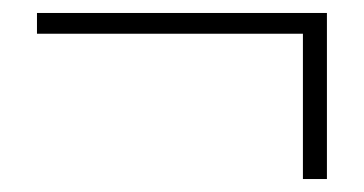

<svg xmlns="http://www.w3.org/2000/svg" viewBox="-20 -399 561 296"><path d="M447 -123V-347H37V-379H484V-123Z"/></svg>

Font: Noto Sans TC
Style: Regular
Weight: 100
Designer: Ryoko NISHIZUKA 西塚涼子 (kana, bopomofo & ideographs); Paul D. Hunt (Latin, Greek & Cyrillic); Sandoll Communications 산돌커뮤니
Foundry: Adobe
Version: Version 2.004;hotconv 1.0.118;makeotfexe 2.5.65603